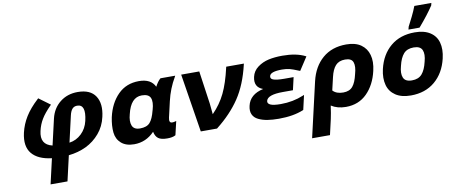

<svg xmlns="http://www.w3.org/2000/svg" viewBox="-82 -1161 4198 1767"><g transform="rotate(-10 2016.5 -278.0)"><path d="M561 -352 505 -108Q570 -117 618.5 -163.5Q667 -210 683 -280Q718 -431 633 -431Q604 -431 587 -411.5Q570 -392 561 -352ZM403 -352Q425 -445 494 -499.5Q563 -554 659 -554Q777 -554 824.5 -481.5Q872 -409 844 -289Q825 -203 771 -139.5Q717 -76 643 -40Q567 -4 479 5L425 240H267L321 5Q193 -10 136.5 -78.5Q80 -147 108 -271Q126 -348 168 -416Q210 -484 287 -555L292 -560L398 -482L392 -476Q332 -415 304 -368Q275 -321 261 -260Q232 -136 347 -109Z M1235 -421Q1132 -421 1097 -270Q1079 -205 1095 -164.5Q1111 -124 1168 -124Q1231 -124 1260.5 -157Q1290 -190 1309 -266L1311 -272Q1332 -344 1315.5 -382.5Q1299 -421 1235 -421ZM1473 -4Q1447 10 1399 10Q1342 10 1315.5 -9.5Q1289 -29 1280 -73Q1201 10 1090 10Q1014 10 970 -28.5Q926 -67 919.5 -129.5Q913 -192 929 -271Q958 -399 1035.5 -477Q1113 -555 1232 -555Q1344 -555 1381 -476Q1404 -520 1429 -543L1433 -546H1570L1565 -536Q1507 -437 1481 -324L1447 -176Q1436 -127 1468 -127Q1483 -127 1496 -131L1507 -134L1477 -6Z M2212 -546 2210 -538Q2167 -354 2084.5 -231Q2002 -108 1867 -2L1865 0H1713L1626 -546H1795L1839 -238L1849 -137Q1924 -213 1968.5 -305Q2013 -397 2045 -538L2047 -546Z M2619 -423Q2584 -431 2548 -431Q2439 -431 2430 -391Q2424 -366 2451 -356Q2481 -344 2554 -344H2641L2614 -226H2520Q2376 -226 2363 -170Q2358 -146 2386.5 -133Q2415 -120 2483 -120Q2597 -120 2695 -161L2707 -166L2676 -31L2672 -29Q2578 10 2442 10Q2382 10 2335.5 2.5Q2289 -5 2252 -23Q2215 -41 2200 -74Q2185 -107 2196 -154Q2219 -257 2346 -285Q2262 -315 2283 -409Q2295 -463 2341 -497Q2387 -531 2444 -543.5Q2501 -556 2572 -556Q2703 -556 2785 -514L2790 -511L2711 -390L2704 -392Q2644 -417 2619 -423Z M2711 240 2829 -272Q2860 -405 2947.5 -480.5Q3035 -556 3169 -556Q3255 -556 3306.5 -519.5Q3358 -483 3375 -421Q3393 -358 3373 -273Q3344 -146 3266 -68Q3188 10 3069 10Q2989 10 2932 -27Q2922 47 2911 96L2878 240ZM3067 -125Q3126 -125 3156 -161Q3186 -197 3203 -273Q3223 -343 3209 -382Q3195 -421 3135 -421Q3077 -421 3045.5 -386Q3014 -351 2998 -281L2970 -161Q3003 -125 3067 -125Z M3853 -274Q3872 -342 3855 -381.5Q3838 -421 3776 -421Q3714 -421 3681.5 -384Q3649 -347 3632 -274Q3613 -206 3630 -165.5Q3647 -125 3709 -125Q3771 -125 3803.5 -162.5Q3836 -200 3853 -274ZM3462 -125Q3444 -191 3463 -274Q3494 -406 3583.5 -481Q3673 -556 3809 -556Q3897 -556 3952 -520.5Q4007 -485 4024 -423Q4042 -359 4022 -274Q3991 -142 3901 -66Q3811 10 3676 10Q3588 10 3533.5 -26.5Q3479 -63 3462 -125ZM3764 -615V-616Q3780 -645 3807.5 -701.5Q3835 -758 3846 -789L3849 -796H4008L4003 -775V-774Q3951 -695 3865 -595L3861 -591H3758Z"/></g></svg>

Font: Passageway
Style: BdIt
Weight: 700
Foundry: Ascender Corporation
Version: Version 1.11